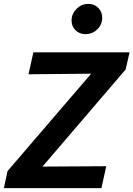

<svg xmlns="http://www.w3.org/2000/svg" viewBox="-25 -970 688 990"><path d="M-5 0 14 -88 445 -590 122 -587 147 -700H643L623 -612L194 -111L523 -113L498 0ZM415 -794Q385 -794 364.5 -814Q344 -834 344 -864Q344 -899 370 -924.5Q396 -950 431 -950Q461 -950 481.5 -929.5Q502 -909 502 -879Q502 -844 477 -819Q452 -794 415 -794Z"/></svg>

Font: Red Hat Mono SemiBold
Style: Italic
Weight: 600
Italic angle: -12°
Monospace: yes
Designer: Pentagram, MCKL
Foundry: MCKL
Version: Version 1.030